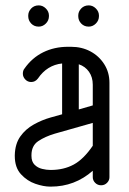

<svg xmlns="http://www.w3.org/2000/svg" viewBox="-20 -689 480 714"><path d="M387 -30Q387 -18 378 -9Q369 0 356 0Q343 0 334 -9Q325 -18 325 -30V-54Q258 5 169 5H167Q142 5 111.5 -5.5Q81 -16 58 -41Q35 -66 35 -109V-112Q36 -154 55.5 -181.5Q75 -209 105.5 -226Q136 -243 168 -252L211 -264V-453Q155 -447 121 -397Q111 -384 96 -384Q83 -384 74 -393.5Q65 -403 65 -415Q65 -427 71 -434Q99 -474 140.5 -494.5Q182 -515 233 -515H244Q284 -515 316 -498Q348 -481 367.5 -450.5Q387 -420 387 -381ZM325 -374Q325 -402 311 -422Q297 -442 273 -450V-282L325 -297ZM167 -57H169Q217 -57 254 -77Q291 -97 325 -147V-232L184 -192Q147 -181 122 -164Q97 -147 97 -112V-109Q97 -88 108.5 -76.5Q120 -65 136.5 -61Q153 -57 167 -57ZM271 -631Q271 -646 282 -657.5Q293 -669 310 -669Q325 -669 336.5 -657.5Q348 -646 348 -631V-629Q348 -613 336.5 -601.5Q325 -590 310 -590Q293 -590 282 -601.5Q271 -613 271 -629ZM85 -631Q85 -646 96 -657.5Q107 -669 124 -669Q139 -669 150.5 -657.5Q162 -646 162 -631V-629Q162 -613 150.5 -601.5Q139 -590 124 -590Q107 -590 96 -601.5Q85 -613 85 -629Z"/></svg>

Font: Libertine Sup Medium
Style: Regular
Weight: 500
Designer: Bastien Sozeau
Foundry: NBR — Bastien Sozeau
Version: Version 2.003; ttfautohint (v1.8.4.7-5d5b);gftools[0.9.33]